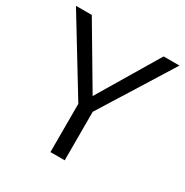

<svg xmlns="http://www.w3.org/2000/svg" viewBox="-164 -845 945 979"><g transform="rotate(30 309.0 -355.5)"><path d="M349.1 0H265.1V-284.2L4.9 -710.9H98.1L308.6 -355L521 -710.9H614.3L349.1 -285.6Z"/></g></svg>

Font: RGR Online_21
Style: Regular
Weight: 400
Italic angle: -12°
Designer: vernon adams
Foundry: vernon adams
Version: Version 1.000